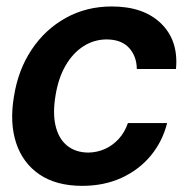

<svg xmlns="http://www.w3.org/2000/svg" viewBox="-20 -573 580 603"><path d="M238.3 10.7Q156.7 10.7 104 -25.1Q51.3 -61 30.5 -124.5Q9.8 -188 23.9 -270.5Q37.1 -354 79.6 -417.5Q122.1 -481 186.8 -516.8Q251.5 -552.7 331.1 -552.7Q431.2 -552.7 486.1 -499Q541 -445.3 532.7 -356.4H409.7Q409.2 -396 385.5 -422.4Q361.8 -448.7 315.4 -449.2Q275.9 -449.2 242.4 -428Q209 -406.7 186 -367.2Q163.1 -327.6 154.3 -272.5Q145 -216.8 154.8 -176.8Q164.6 -136.7 190.9 -115.5Q217.3 -94.2 257.3 -93.8Q285.2 -94.2 309.6 -105.2Q334 -116.2 352.8 -136.7Q371.6 -157.2 381.8 -186.5H504.9Q490.2 -128.4 453.4 -84Q416.5 -39.6 361.6 -14.4Q306.6 10.7 238.3 10.7Z"/></svg>

Font: Inter Tight SemiBold
Style: Italic
Weight: 600
Italic angle: -9.39999°
Designer: Rasmus Andersson
Foundry: rsms
Version: Version 3.004